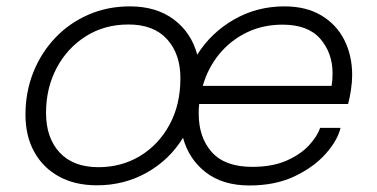

<svg xmlns="http://www.w3.org/2000/svg" viewBox="-20 -558 1155 588"><path d="M277 9.5Q209 9.5 160 -17.8Q111 -45 84.5 -93.5Q58 -142 58 -206.5Q58 -276.5 82.2 -337Q106.5 -397.5 149.8 -442.8Q193 -488 251.2 -513.2Q309.5 -538.5 377.5 -538.5Q459 -538.5 512.5 -498.2Q566 -458 584 -390.5Q626 -457.5 696.2 -498Q766.5 -538.5 851 -538.5Q917.5 -538.5 964 -510.8Q1010.5 -483 1034.5 -435.5Q1058.5 -388 1058.5 -328.5Q1058.5 -307.5 1054.8 -282.5Q1051 -257.5 1046 -239.5H590Q589 -232.5 588.8 -225.2Q588.5 -218 588.5 -210.5Q588.5 -137 628.8 -92Q669 -47 752.5 -47Q815 -47 858.5 -66.5Q902 -86 927.2 -114Q952.5 -142 960.5 -166.5H1023Q1013.5 -127.5 977.2 -86.8Q941 -46 882 -18Q823 10 744 10Q662.5 10 610.5 -30Q558.5 -70 540.5 -136Q499 -68.5 429.8 -29.5Q360.5 9.5 277 9.5ZM281.5 -46Q352 -46 408.8 -80.2Q465.5 -114.5 499 -175.8Q532.5 -237 532.5 -318.5Q532.5 -393 491.5 -438Q450.5 -483 373.5 -483Q300 -483 243 -447Q186 -411 153.5 -349.8Q121 -288.5 121 -212.5Q121 -135.5 162.8 -90.8Q204.5 -46 281.5 -46ZM601 -295H995.5Q998.5 -311.5 998.5 -333.5Q998.5 -395.5 961 -439Q923.5 -482.5 845 -482.5Q784.5 -482.5 735 -458.2Q685.5 -434 651 -391.8Q616.5 -349.5 601 -295Z"/></svg>

Font: Epilogue Light
Style: Italic
Weight: 300
Italic angle: -12°
Designer: Tyler Finck
Foundry: Etcetera Type Co
Version: Version 2.111; ttfautohint (v1.8.3)